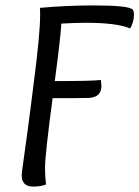

<svg xmlns="http://www.w3.org/2000/svg" viewBox="-20 -685 514 708"><path d="M150 -5Q132 3 102 3Q60 3 60 -39Q60 -46 65 -81Q70 -116 81.5 -201Q93 -286 104 -376Q128 -559 128 -631Q128 -649 127 -656Q225 -665 325 -665Q454 -665 469 -650Q474 -644 474 -631Q474 -605 460 -580Q412 -601 296 -601Q257 -601 206 -598Q204 -551 182 -386Q319 -386 352 -390Q354 -374 354 -368Q354 -327 309 -324Q285 -323 174 -323Q146 -114 146 -66Q146 -32 150 -5Z"/></svg>

Font: Overlock
Style: Italic
Weight: 400
Designer: Dario Muhafara
Foundry: Dario Manuel Muhafara
Version: Version 1.001